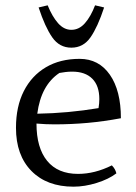

<svg xmlns="http://www.w3.org/2000/svg" viewBox="-20 -689 509 721"><path d="M256 12Q156 12 98 -47Q40 -106 40 -209Q40 -289 69.5 -347Q99 -405 152.5 -436.5Q206 -468 279 -468Q351 -468 392.5 -408.5Q434 -349 434 -245Q370 -233 309 -227.5Q248 -222 184 -222Q152 -222 117 -225Q117 -134 157 -85Q197 -36 273 -36Q336 -36 400 -68Q413 -55 417 -38Q388 -16 343 -2Q298 12 256 12ZM120 -262Q236 -264 350 -283Q353 -301 353 -317Q353 -367 326.5 -393.5Q300 -420 251 -420Q238 -420 226 -418.5Q214 -417 203 -415Q134 -369 120 -262ZM248 -510Q203 -510 176 -549Q149 -588 125 -661L159 -669Q176 -627 198 -602Q220 -577 248 -577Q277 -577 299 -602Q321 -627 337 -669L371 -661Q347 -588 320 -549Q293 -510 248 -510Z"/></svg>

Font: Mate
Style: Regular
Weight: 400
Designer: Eduardo Rodriguez Tunni
Foundry: Eduardo Rodriguez Tunni
Version: Version 1.003; ttfautohint (v1.8.4.7-5d5b);gftools[0.9.24]